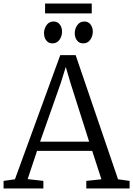

<svg xmlns="http://www.w3.org/2000/svg" viewBox="-23 -1060 749 1080"><path d="M61 -51.5 316 -750H402.5L641 -51.5L706 -42.5V0H462.5V-42.5L547.5 -51.5L495.5 -211.5H185.5L132.5 -52.5L221 -42.5V0H-3V-42.5ZM478.5 -263 372.5 -596.5 347 -683.5 319 -593.5 202.5 -263ZM271 -816Q250 -816 237.2 -832.5Q224.5 -849 224.5 -873.5Q224.5 -898 238.8 -918.5Q253 -939 278 -939H279Q300.5 -939 313.2 -922.5Q326 -906 326 -881.5Q326 -857 311.8 -836.5Q297.5 -816 272 -816ZM444 -816Q423 -816 410.2 -832.5Q397.5 -849 397.5 -873.5Q397.5 -898 411.8 -918.5Q426 -939 451 -939H452Q473.5 -939 486.2 -922.5Q499 -906 499 -881.5Q499 -857 484.8 -836.5Q470.5 -816 445 -816ZM493 -1040V-984.5H230.5V-1040Z"/></svg>

Font: Merriweather 20pt Light
Style: Regular
Weight: 300
Version: Version 2.100